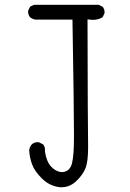

<svg xmlns="http://www.w3.org/2000/svg" viewBox="-20 -788 540 797"><path d="M234.9 -10.7Q268.6 -10.7 294.4 -34.2Q324.7 -62 335.9 -92.3Q345.7 -119.6 345.7 -174.8Q345.7 -181.6 345.7 -189.5Q344.2 -256.8 343.3 -707.5Q358.4 -705.6 363.3 -705.6Q368.2 -705.6 374.8 -706.1Q381.3 -706.5 389.6 -709.2Q397.9 -711.9 405.8 -716.3L413.6 -732.4Q414.1 -734.4 414.1 -736.3Q414.1 -750.5 406.2 -759.8L389.6 -768.1H121.1L105 -760.3L97.2 -744.1Q96.7 -742.2 96.7 -740.2Q96.7 -725.6 105 -716.3Q114.7 -708.5 127.4 -706.5H280.8Q287.1 -338.4 287.1 -225.6Q287.1 -197.3 286.6 -185.1Q284.7 -120.6 274.9 -98.6Q267.1 -82 252.9 -76.7Q246.1 -73.7 238 -73.7Q230 -73.7 222.7 -76.2Q207 -81.1 192.9 -95.7Q172.9 -116.7 166.5 -159.2Q167 -162.6 167 -164.3Q167 -166 166.7 -168Q166.5 -169.9 166 -173.1Q165.5 -176.3 164.6 -178.7Q163.1 -184.1 159.2 -188.5L142.1 -197.3Q138.7 -197.8 135.7 -197.8Q121.1 -197.8 110.8 -187.5Q103 -177.7 101.1 -164.6Q103 -132.8 113.3 -105.5Q123.5 -77.1 154.3 -46.9Q185.1 -16.6 225.6 -11.2Q230 -10.7 234.9 -10.7Z"/></svg>

Font: Bakudai
Style: ExtraLight
Weight: 200
Version: Version 1.48